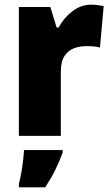

<svg xmlns="http://www.w3.org/2000/svg" viewBox="-20 -583 475 824"><path d="M371 -563Q385 -563 399.5 -561Q414 -559 425 -557L409 -379Q399 -382 385.5 -383.5Q372 -385 350 -385Q323 -385 298 -376Q273 -367 257 -343Q241 -319 241 -274V0H61V-553H196L223 -465H232Q251 -503 288.5 -533Q326 -563 371 -563ZM249 72Q234 112 216.5 147.5Q199 183 174 221H61V207Q66 187 71 160.5Q76 134 79 107Q82 80 83 61H249Z"/></svg>

Font: Noto Sans Lao Looped SemiCondensed Black
Style: Regular
Weight: 900
Width: 4
Designer: Mark Frömberg, Ben Mitchell
Foundry: The Fontpad Ltd
Version: Version 1.002; ttfautohint (v1.8.4.7-5d5b)